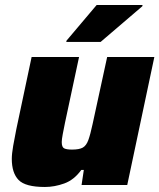

<svg xmlns="http://www.w3.org/2000/svg" viewBox="-20 -737 635 765"><path d="M159 8Q81 8 54 -20Q27 -48 27 -104Q27 -124 32.5 -156Q38 -188 45 -222L106 -510H295L239 -248Q234 -224 230 -202.5Q226 -181 226 -171Q226 -151 235.5 -146Q245 -141 267 -141Q296 -141 310 -149Q324 -157 332 -179Q340 -201 349 -243L407 -510H595L487 0H305L314 -60H304Q275 -20 236 -6Q197 8 159 8ZM244 -570 245 -575 365 -717H548L547 -712L381 -570Z"/></svg>

Font: Saira ExtraBold
Style: Italic
Weight: 800
Italic angle: -12°
Designer: Hector Gatti with collaboration of the Omnibus-Type team
Foundry: Omnibus-Type
Version: Version 1.100; ttfautohint (v1.8.3)